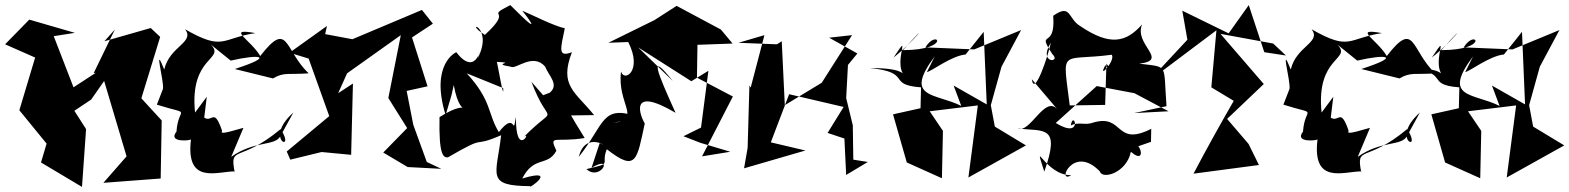

<svg xmlns="http://www.w3.org/2000/svg" viewBox="-57 -636 6163 754"><path d="M394 -520 311 -349 319 -350 115 -217 248 -251 154 -494 237 -507 58 -559 -37 -462 81 -410 19 -203 126 -72 104 2 265 98 281 -129 235 -201 301 -245 352 -318 440 -22 349 82 574 65 578 -163 476 -274 488 -217 572 -491 535 -526 353 -474Z M755 -256 709 -194C686 -417 830 -400 771 -461L849 -398C962 -424 1026 -417 865 -365L1015 -328C1059 -354 1076 -342 1155 -348C1058 -441 1077 -560 965 -416C925 -483 829 -527 946 -506C812 -486 822 -434 670 -521C709 -469 609 -455 588 -363C544 -472 588 -318 583 -287L559 -225C702 -180 643 -223 636 -119C600 -74 694 -84 693 -89C671 91 796 37 865 37V42C843 -70 882 7 1045 -129C1109 -32 974 -86 1095 -194L1044 -101C1022 -61 942 -85 851 -20L899 -134C807 -107 812 -113 815 -123C783 -216 777 -153 745 -174Z M1619 0 1566 -146 1540 -279 1622 -297 1561 -489 1643 -543 1600 -597 1327 -482 1220 -502 1227 -534 1080 -429 1155 -406 1236 -180 1069 -41 1083 -9 1206 -39 1322 -28 1329 -308 1271 -270 1306 -348 1517 -498 1468 -251 1542 -133 1448 -37 1544 20 1676 27Z M1716 -262 1725 -302C1755 -133 1818 -271 1669 -176C1666 -25 1684 -17 1702 -18C1867 -114 1786 -51 1911 -105C1893 52 1849 94 2025 95C2014 111 2141 21 1994 65C2040 -26 2093 20 2128 -44C2097 -110 2124 -75 2239 -94C2127 -272 2146 -285 2139 -182L2276 -184C2202 -276 2138 -299 2189 -431C2133 -410 2144 -443 2161 -525C2120 -533 2030 -579 1994 -594C1994 -594 2100 -462 1947 -616C1840 -562 1966 -608 1847 -499C1754 -558 1886 -539 1819 -407C1837 -488 1820 -320 1735 -431C1734 -431 1631 -385 1693 -184ZM2076 -262 2030 -315C2101 -123 2138 -239 1998 -96C2036 -132 1968 -8 1969 -177C1955 -90 1971 -207 1902 -117C1857 -191 1875 -240 1776 -348L1919 -290C1923 -230 1895 -397 1894 -393C1978 -389 1866 -387 1949 -374C1968 -361 2036 -431 2084 -374C2098 -338 2140 -304 2102 -272Z M2774 -520 2600 -613 2513 -557 2332 -468 2410 -471C2468 -358 2394 -312 2382 -355C2365 -228 2466 -168 2351 -153L2451 -176C2304 -229 2319 -149 2216 -20C2242 -127 2344 -49 2298 -74L2266 23C2358 -32 2300 78 2246 28C2354 3 2300 14 2326 -50C2442 41 2444 -7 2475 -151C2459 -177 2407 -304 2596 -193C2521 -358 2490 -437 2585 -318L2449 -450L2658 -317L2725 -358L2696 -135L2627 -101L2694 -75L2811 -40L2700 -22L2821 -257L2680 -331L2682 -460L2820 -465Z M3351 0 3294 -9 3292 -144 3266 -251 3273 -381 3310 -426 3199 -488 3289 -498 3170 -311 3025 -223 3013 -474 2994 -462 2843 -468 2945 -498 2891 -292 2886 -300 2879 -55 2865 25 3106 -45 2970 -77 3042 -266 3256 -216 3193 -114 3259 -92 3266 51Z M3558 -211 3450 -187 3504 2 3642 64 3646 -122 3594 -199 3783 -222 3746 61 3972 -65 3833 -149 3852 -127 3834 -223 3876 -374 3953 -518 3769 -442 3577 -450C3624 -526 3682 -440 3489 -439C3610 -574 3532 -473 3452 -410C3541 -545 3416 -339 3531 -321C3476 -336 3521 -368 3359 -369C3530 -351 3422 -303 3560 -293ZM3583 -353C3600 -355 3679 -417 3735 -422L3806 -511L3818 -226L3688 -300L3718 -220C3617 -271 3489 -248 3614 -415Z M4463 -79 4464 -130C4319 -57 4358 -192 4234 -154C4206 -143 4176 -159 4148 -143C4158 -210 4201 -85 4089 -153L4250 -298L4398 -270L4532 -199L4397 -192L4524 -219C4511 -389 4534 -371 4417 -386C4536 -400 4395 -460 4428 -540C4366 -470 4303 -454 4186 -533C4136 -562 4150 -624 4079 -574C4090 -436 4010 -525 4076 -423C4113 -389 4017 -384 4070 -469C4060 -420 4005 -252 3995 -325L4096 -206C4046 -265 3990 -112 3940 -131C4044 -120 4109 -145 4044 38C3998 -105 4047 54 4150 52C4090 89 4157 -72 4262 37C4272 71 4368 42 4384 -40C4459 25 4411 -126 4371 -47ZM4339 -318 4288 -386 4283 -224 4144 -222C4115 -453 4105 -394 4309 -421C4325 -397 4250 -319 4284 -380Z M4993 -418 4908 -431 4847 -616 4768 -505 4586 -594 4606 -480 4455 -318 4720 -517 4700 -293 4788 -240C4734 -146 4681 -51 4630 46L4887 12L4846 -71L4762 -169L4906 -306L4736 -503L4943 -465Z M5179 -256 5133 -194C5110 -417 5254 -400 5195 -461L5273 -398C5386 -424 5450 -417 5289 -365L5439 -328C5483 -354 5500 -342 5579 -348C5482 -441 5501 -560 5389 -416C5349 -483 5253 -527 5370 -506C5236 -486 5246 -434 5094 -521C5133 -469 5033 -455 5012 -363C4968 -472 5012 -318 5007 -287L4983 -225C5126 -180 5067 -223 5060 -119C5024 -74 5118 -84 5117 -89C5095 91 5220 37 5289 37V42C5267 -70 5306 7 5469 -129C5533 -32 5398 -86 5519 -194L5468 -101C5446 -61 5366 -85 5275 -20L5323 -134C5231 -107 5236 -113 5239 -123C5207 -216 5201 -153 5169 -174Z M5672 -211 5564 -187 5618 2 5756 64 5760 -122 5708 -199 5897 -222 5860 61 6086 -65 5947 -149 5966 -127 5948 -223 5990 -374 6067 -518 5883 -442 5691 -450C5738 -526 5796 -440 5603 -439C5724 -574 5646 -473 5566 -410C5655 -545 5530 -339 5645 -321C5590 -336 5635 -368 5473 -369C5644 -351 5536 -303 5674 -293ZM5697 -353C5714 -355 5793 -417 5849 -422L5920 -511L5932 -226L5802 -300L5832 -220C5731 -271 5603 -248 5728 -415Z"/></svg>

Font: Asimov Silicon
Style: Regular
Weight: 400
Designer: Google
Version: Version 2.000980; 2014